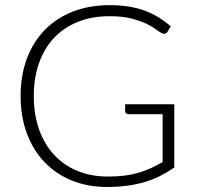

<svg xmlns="http://www.w3.org/2000/svg" viewBox="-20 -736 788 764"><path d="M409 -33.5Q445.5 -33.5 475.5 -37.2Q505.5 -41 531.2 -48.5Q557 -56 580.2 -66.8Q603.5 -77.5 627 -91V-281.5H491Q485.5 -281.5 481.8 -285Q478 -288.5 478 -293V-321H673.5V-69.5Q647 -51 618.5 -36.5Q590 -22 557.5 -12.2Q525 -2.5 487.5 2.8Q450 8 405.5 8Q329 8 265.8 -17.8Q202.5 -43.5 157.2 -90.8Q112 -138 87 -205Q62 -272 62 -354Q62 -436 87 -502.8Q112 -569.5 158 -616.8Q204 -664 269.8 -689.8Q335.5 -715.5 417 -715.5Q457.5 -715.5 491.8 -710Q526 -704.5 555.5 -693.8Q585 -683 610.5 -667.2Q636 -651.5 659.5 -631L646 -609Q641.5 -601.5 633.5 -601.5Q629 -601.5 625 -603.5Q617.5 -606.5 603.2 -617.5Q589 -628.5 564.8 -640.5Q540.5 -652.5 504 -662Q467.5 -671.5 415.5 -671.5Q346.5 -671.5 291 -649.5Q235.5 -627.5 196.2 -586.5Q157 -545.5 135.8 -486.5Q114.5 -427.5 114.5 -354Q114.5 -279 136 -219.5Q157.5 -160 196.2 -118.8Q235 -77.5 289.2 -55.5Q343.5 -33.5 409 -33.5Z"/></svg>

Font: Lato Light
Style: Regular
Weight: 300
Designer: Lukasz Dziedzic
Foundry: Lukasz Dziedzic
Version: Version 1.104; Western+Polish opensource